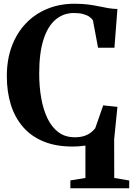

<svg xmlns="http://www.w3.org/2000/svg" viewBox="-20 -772 710 1026"><path d="M356 234V192L436.5 179V6Q422.5 8 405.5 9.5Q388.5 11 366 11Q278.5 11 212.8 -16Q147 -43 103.5 -93Q60 -143 38.2 -212Q16.5 -281 16.5 -365Q16.5 -454 43.2 -525.2Q70 -596.5 118.5 -647.2Q167 -698 233.2 -725Q299.5 -752 378.5 -752Q419 -752 450.2 -748Q481.5 -744 507.2 -738.5Q533 -733 557.2 -728.8Q581.5 -724.5 607.5 -724L591.5 -517H504L476.5 -663.5Q471 -673 458.2 -682Q445.5 -691 425 -696.8Q404.5 -702.5 375 -702.5Q318.5 -702.5 276.5 -666.8Q234.5 -631 212 -559.5Q189.5 -488 189.5 -379Q189.5 -310 200.2 -248.2Q211 -186.5 233.8 -139.2Q256.5 -92 292.5 -65.2Q328.5 -38.5 379.5 -38.5Q410 -38.5 431.2 -45.8Q452.5 -53 466.5 -64.5Q480.5 -76 489 -87L531.5 -209L607.5 -201L590 -27L590.5 179L670.5 192.5V234Z"/></svg>

Font: Merriweather 72pt
Style: Bold
Weight: 700
Version: Version 2.100